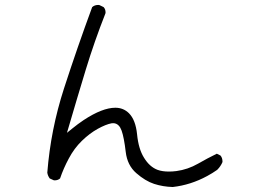

<svg xmlns="http://www.w3.org/2000/svg" viewBox="-20 -727 1040 777"><path d="M438 -228.5Q450.7 -228.5 460 -219.2Q467.3 -211.9 472.2 -198.2Q481.9 -170.9 488.8 -112.3Q495.1 -58.1 531.5 -26.4Q567.9 5.4 603.5 17.1Q639.6 28.8 679.2 29.8Q752 21.5 818.4 -14.6Q839.4 -25.9 858.9 -39.6Q873.5 -54.2 880.4 -71.3Q880.4 -71.8 880.4 -72.8Q880.4 -88.4 872.1 -97.7L857.4 -105Q819.3 -86.4 781.2 -64.5Q740.2 -41 693.8 -34.7Q677.7 -32.7 663.6 -32.7Q636.7 -32.7 617.7 -39.6Q585.4 -51.8 563 -88.4Q540.5 -124 534.7 -183.6Q528.8 -241.7 502 -268.6Q479.5 -291 446.8 -291Q394.5 -291 318.8 -241.2Q295.4 -225.6 272 -206.5L251 -189.5Q292 -329.6 327.1 -445.1Q362.3 -560.5 406.7 -672.9Q407.2 -674.8 407.2 -676.3Q407.2 -689.9 399.4 -698.2L382.3 -706.5Q379.9 -707 377.4 -707Q362.8 -707 353 -698.2Q292.5 -534.2 238.8 -368.4Q185.1 -202.6 171.4 -28.3Q173.3 -15.6 181.2 -4.9L197.3 2.4Q199.2 2.9 200.7 2.9Q214.4 2.9 223.1 -4.9Q236.8 -45.4 258.3 -85.4Q280.3 -127 311.5 -157.2Q342.8 -187.5 375.5 -205.6Q408.2 -223.6 431.2 -228Q434.6 -228.5 438 -228.5Z"/></svg>

Font: NaikaiFont
Style: Light
Weight: 300
Version: Version 1.89